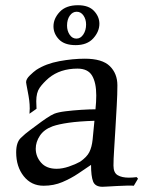

<svg xmlns="http://www.w3.org/2000/svg" viewBox="-20 -705 549 736"><path d="M373 11Q345 11 337 -9Q329 -29 329 -73Q307 -58 279.5 -39.5Q252 -21 219 -7Q186 7 147 7Q100 7 71 -29.5Q42 -66 42 -121Q42 -159 59.5 -176Q77 -193 95 -206Q105 -213 122 -226Q139 -239 157.5 -251.5Q176 -264 188 -269Q203 -275 231.5 -278.5Q260 -282 291.5 -284Q323 -286 346 -286Q349 -315 349 -339Q349 -388 333 -415Q317 -442 277 -442Q211 -442 167 -406Q145 -387 132 -368.5Q119 -350 119 -317L120 -288L93 -269Q93 -274 93.5 -279.5Q94 -285 94 -289Q94 -305 92 -320.5Q90 -336 86 -356Q83 -373 81.5 -380Q80 -387 80 -390Q80 -402 94.5 -416Q109 -430 119 -437Q156 -461 207.5 -470.5Q259 -480 305 -480Q372 -480 401 -451.5Q430 -423 430 -378Q430 -344 427.5 -300.5Q425 -257 422.5 -213Q420 -169 417.5 -131.5Q415 -94 415 -70Q415 -43 431 -33.5Q447 -24 474 -24Q481 -24 488.5 -24.5Q496 -25 504 -26L509 -20L493 7Q485 6 467 6.5Q449 7 429 8Q409 9 393.5 10Q378 11 373 11ZM197 -58Q219 -58 244 -66.5Q269 -75 287 -85Q313 -103 322.5 -122Q332 -141 335 -169.5Q338 -198 342 -242Q282 -240 243.5 -234.5Q205 -229 182 -221Q149 -209 133 -185Q117 -161 117 -135Q117 -105 137.5 -81.5Q158 -58 197 -58ZM270 -532Q227 -532 206 -554Q185 -576 185 -604Q185 -634 209 -659.5Q233 -685 279 -685Q320 -685 340.5 -663Q361 -641 361 -614Q361 -584 337.5 -558Q314 -532 270 -532ZM273 -557Q289 -557 299.5 -573Q310 -589 310 -611Q310 -631 300 -645.5Q290 -660 274 -660Q258 -660 247.5 -645Q237 -630 237 -607Q237 -587 247 -572Q257 -557 273 -557Z"/></svg>

Font: Luxurious Roman
Style: Regular
Weight: 400
Designer: Robert E. Leuschke
Foundry: Robert E. Leuschke
Version: Version 1.010; ttfautohint (v1.8.3)